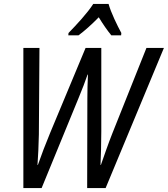

<svg xmlns="http://www.w3.org/2000/svg" viewBox="-20 -958 855 978"><path d="M328 -778H380C411 -801 447 -833 483 -870C505 -834 528 -801 547 -778H597L598 -790C578 -827 545 -894 533 -938H455C426 -892 368 -830 329 -790ZM99 0H192L380 -458C400 -507 414 -542 426 -578H428C426 -539 425 -493 425 -457L424 0H518L815 -714H726L552 -278C531 -225 513 -172 494 -118H492C494 -165 496 -225 496 -288V-714H416L235 -280C213 -227 190 -167 173 -118H171C174 -162 177 -216 178 -273L181 -714H99Z"/></svg>

Font: Noto Sans Display SemiCondensed
Style: Italic
Weight: 400
Width: 4
Italic angle: -12°
Designer: Monotype Design Team
Foundry: Monotype Imaging Inc.
Version: Version 1.900